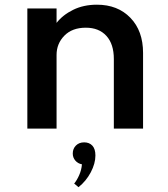

<svg xmlns="http://www.w3.org/2000/svg" viewBox="-20 -548 716 818"><path d="M96.5 0H221V-314Q221 -362 254.2 -396Q287.5 -430 345.5 -430Q401.5 -430 433.2 -395.2Q465 -360.5 465 -296.5V0H589.5V-322.5Q589.5 -416.5 535.5 -472.2Q481.5 -528 393 -528Q336 -528 291.8 -506.2Q247.5 -484.5 221 -450.5V-512H96.5ZM314.5 249.5Q347 223.5 366.8 186Q386.5 148.5 386.5 114.5Q386.5 86.5 373.5 72.5Q360.5 58.5 338.5 58.5Q317 58.5 303.5 72Q290 85.5 290 106Q290 123.5 301 136.2Q312 149 329 152Q327.5 175 317.5 197.8Q307.5 220.5 296 234Z"/></svg>

Font: Spartan SemiBold
Style: Regular
Weight: 600
Designer: Matt Bailey, Mirko Velimirovic
Foundry: Matt Bailey
Version: Version 1.003; ttfautohint (v1.8.3)